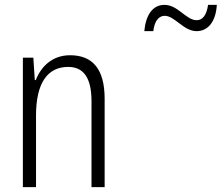

<svg xmlns="http://www.w3.org/2000/svg" viewBox="-20 -769 911 789"><path d="M573 -641H610C615 -685 634 -704 657 -704C698 -704 734 -641 788 -641C834 -641 867 -679 871 -749H835C829 -707 813 -686 788 -686C745 -686 711 -749 656 -749C607 -749 579 -707 573 -641ZM268 -542C195 -542 149 -496 127 -440H123L117 -532H74V0H128V-294C128 -429 176 -494 260 -494C323 -494 356 -450 356 -353V0H410V-363C410 -486 360 -542 268 -542Z"/></svg>

Font: Noto Sans Thai Looped Condensed Light
Style: Regular
Weight: 300
Width: 3
Designer: Sasikarn Vongin, Ben Mitchell
Foundry: The Fontpad Ltd
Version: Version 1.001